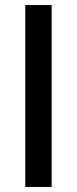

<svg xmlns="http://www.w3.org/2000/svg" viewBox="-20 -740 304 760"><path d="M80 0V-720H184.5V0Z"/></svg>

Font: Cns Manrope SemBd
Style: Regular
Weight: 600
Designer: Mikhail Sharanda
Foundry: Mikhail Sharanda
Version: Version 4.504